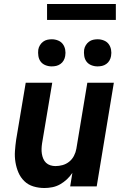

<svg xmlns="http://www.w3.org/2000/svg" viewBox="-20 -935 640 963"><path d="M203 8Q174 8 147.5 0Q121 -8 102 -26.5Q83 -45 72.5 -69.5Q62 -94 57.5 -121.5Q53 -149 55 -177.5Q57 -206 61 -234L109 -520H242L191 -216Q189 -203 188.5 -189.5Q188 -176 190 -163.5Q192 -151 197 -139Q202 -127 211 -118.5Q220 -110 232.5 -106Q245 -102 258 -102Q276 -102 294 -107Q312 -112 327 -124Q342 -136 351 -153.5Q360 -171 363 -189L418 -520H551L465 0H332L343 -68Q331 -50 315.5 -35.5Q300 -21 281.5 -10.5Q263 0 242.5 4Q222 8 203 8ZM469 -602Q453 -602 438 -608Q423 -614 414 -626Q405 -638 402.5 -654Q400 -670 402 -686Q404 -698 410.5 -708.5Q417 -719 426.5 -726Q436 -733 447 -735.5Q458 -738 470 -738Q486 -738 501 -732Q516 -726 525 -714Q534 -702 537 -686Q540 -670 537 -654Q535 -642 529 -631.5Q523 -621 513 -614Q503 -607 492 -604.5Q481 -602 469 -602ZM239 -602Q223 -602 208 -608Q193 -614 184 -626Q175 -638 172.5 -654Q170 -670 172 -686Q174 -698 180.5 -708.5Q187 -719 196.5 -726Q206 -733 217 -735.5Q228 -738 240 -738Q256 -738 271 -732Q286 -726 295 -714Q304 -702 307 -686Q310 -670 307 -654Q305 -642 299 -631.5Q293 -621 283 -614Q273 -607 262 -604.5Q251 -602 239 -602ZM561 -835H216V-915H561Z"/></svg>

Font: Iosevka Aile Extrabold Oblique
Style: Regular
Weight: 800
Italic angle: -9°
Designer: Belleve Invis
Foundry: Belleve Invis
Version: Version 31.1.0; ttfautohint (v1.8.4)